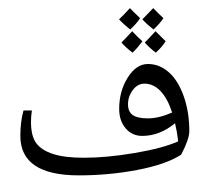

<svg xmlns="http://www.w3.org/2000/svg" viewBox="-20 -892 888 829"><path d="M320.3 -134.8Q67.9 -134.8 67.9 -305.2Q67.9 -367.2 81.5 -415H117.7Q113.8 -390.1 113.8 -365.7Q113.8 -304.7 136.5 -273.9Q159.2 -243.2 209.2 -227.1Q259.3 -210.9 341.8 -210.9Q440.9 -210.9 562 -231.4Q683.1 -252 749.5 -281.7Q744.6 -322.3 735.8 -359.9Q669.4 -305.2 594.2 -305.2Q550.3 -305.2 522.5 -337.9Q494.6 -370.6 494.6 -421.9Q494.6 -498.5 531.5 -557.1Q568.4 -615.7 618.7 -615.7Q669.4 -615.7 709.7 -579.3Q750 -543 773.7 -475.3Q797.4 -407.7 797.4 -325.7Q797.4 -291.5 762.2 -224.1Q695.8 -181.6 572.8 -158.2Q449.7 -134.8 320.3 -134.8ZM603.5 -530.8Q574.2 -530.8 553.5 -503.2Q532.7 -475.6 532.7 -441.4Q532.7 -409.7 553.2 -395.3Q573.7 -380.9 618.2 -380.9Q666.5 -380.9 723.1 -406.2Q703.6 -466.8 673.1 -498.8Q642.6 -530.8 603.5 -530.8ZM647.5 -83ZM594.2 -654.8ZM594.7 -713.9Q572.8 -683.6 552.2 -664.6Q521 -688.5 504.4 -708.5Q521 -724.6 550.8 -757.3Q570.8 -735.4 594.7 -713.9ZM585 -813.5Q569.8 -790 542 -764.6Q510.7 -789.6 494.1 -808.6Q513.2 -826.2 541 -856.9Q552.7 -844.2 585 -813.5ZM695.3 -713.9Q678.7 -688 652.8 -664.6Q624 -686.5 605 -708.5Q621.6 -724.6 651.4 -757.3ZM685.5 -813.5Q670.4 -790 642.6 -764.6Q611.3 -789.6 594.7 -808.6Q601.6 -814.9 641.6 -856.9Q653.3 -844.2 685.5 -813.5ZM594.2 -654.8ZM592.8 -871.6Z"/></svg>

Font: Noto Naskh Arabic UI
Style: Regular
Weight: 400
Designer: Monotype Design team
Foundry: Monotype Imaging Inc.
Version: Version 1.05